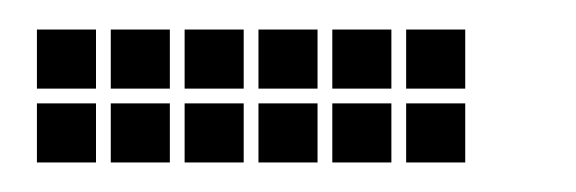

<svg xmlns="http://www.w3.org/2000/svg" viewBox="-20 -315 390 130"><path d="M5 -295V-255H45V-295ZM5 -245V-205H45V-245ZM55 -245V-205H95V-245ZM55 -295V-255H95V-295ZM105 -245V-205H145V-245ZM105 -295V-255H145V-295ZM155 -295V-255H195V-295ZM155 -245V-205H195V-245ZM205 -295V-255H245V-295ZM205 -245V-205H245V-245ZM255 -295V-255H295V-295ZM255 -245V-205H295V-245Z"/></svg>

Font: Nose Transport 13 Square
Style: Regular
Weight: 400
Designer: Nico Rohrbach
Foundry: Nose
Version: Version 1.400;Glyphs 3.2.3 (3260)